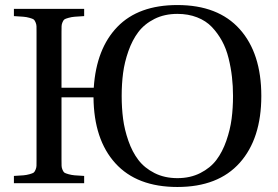

<svg xmlns="http://www.w3.org/2000/svg" viewBox="-20 -727 1105 762"><path d="M35.2 0V-28.8Q60.5 -30.3 72.8 -31.2Q85 -32.2 97.2 -35.6Q109.4 -39.1 113.3 -41.7Q117.2 -44.4 120.8 -52.7Q124.5 -61 124.8 -68.6Q125 -76.2 125 -92.8V-599.1Q125 -615.7 124.8 -623.3Q124.5 -630.9 120.8 -639.2Q117.2 -647.5 113.3 -650.1Q109.4 -652.8 97.2 -656.2Q85 -659.7 72.8 -660.6Q60.5 -661.6 35.2 -663.1V-691.9H314V-663.1Q288.6 -661.6 276.4 -660.6Q264.2 -659.7 252 -656.2Q239.7 -652.8 235.8 -650.1Q231.9 -647.5 228.3 -639.2Q224.6 -630.9 224.4 -623.3Q224.1 -615.7 224.1 -599.1V-378.9H352.1Q362.3 -534.2 446 -620.6Q529.8 -707 684.1 -707Q845.7 -707 931.4 -611.3Q1017.1 -515.6 1017.1 -346.2Q1017.1 -176.8 931.4 -80.8Q845.7 15.1 684.1 15.1Q523.4 15.1 438 -78.9Q352.5 -172.9 351.1 -340.8H224.1V-92.8Q224.1 -76.2 224.4 -68.6Q224.6 -61 228.3 -52.7Q231.9 -44.4 235.8 -41.7Q239.7 -39.1 252 -35.6Q264.2 -32.2 276.4 -31.2Q288.6 -30.3 314 -28.8V0ZM904.8 -346.2Q904.8 -385.3 900.6 -421.6Q896.5 -458 887.2 -495.8Q877.9 -533.7 861.1 -564.5Q844.2 -595.2 820.8 -619.9Q797.4 -644.5 762.2 -658.2Q727.1 -671.9 684.1 -671.9Q632.8 -671.9 593 -651.9Q553.2 -631.8 529.1 -599.9Q504.9 -567.9 489.5 -523.9Q474.1 -480 468.5 -437Q462.9 -394 462.9 -346.2Q462.9 -298.3 468.5 -255.4Q474.1 -212.4 489.5 -168.2Q504.9 -124 529.1 -92.3Q553.2 -60.5 593 -40.3Q632.8 -20 684.1 -20Q735.4 -20 775.1 -40.3Q814.9 -60.5 838.9 -92.3Q862.8 -124 878.2 -168.2Q893.6 -212.4 899.2 -255.4Q904.8 -298.3 904.8 -346.2Z"/></svg>

Font: Heuristica
Style: Regular
Weight: 400
Version: Version 1.0.2